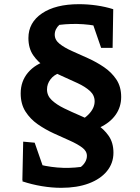

<svg xmlns="http://www.w3.org/2000/svg" viewBox="-20 -696 668 919"><path d="M273 203Q228 203 180 195Q132 187 87 172L140 84Q255 118 367 103Q380 93 388 79Q396 65 396 50Q396 27 373 10Q350 -7 314 -23Q278 -39 237.5 -57.5Q197 -76 161 -101Q125 -126 102 -162Q79 -198 79 -249Q79 -307 114 -348.5Q149 -390 212 -408L266 -347Q238 -338 221.5 -316Q205 -294 205 -268Q205 -238 228 -216.5Q251 -195 287 -177.5Q323 -160 364 -142.5Q405 -125 441 -102Q477 -79 500 -46Q523 -13 523 35Q523 85 492 123Q461 161 405 182Q349 203 273 203ZM211 174 87 168 91 -18 146 -13ZM343 -58 329 -107Q374 -118 403.5 -148Q433 -178 433 -211Q433 -240 410.5 -260.5Q388 -281 351.5 -298Q315 -315 274.5 -333Q234 -351 198 -374.5Q162 -398 139 -431.5Q116 -465 116 -514Q116 -588 181 -632Q246 -676 358 -676Q400 -676 442 -670Q484 -664 522 -652L491 -560Q436 -576 379 -580Q322 -584 264 -577Q254 -568 248 -556Q242 -544 242 -530Q242 -505 265 -486.5Q288 -468 324 -452Q360 -436 401 -417.5Q442 -399 478 -374.5Q514 -350 537 -315.5Q560 -281 560 -232Q560 -184 533.5 -146.5Q507 -109 458 -86Q409 -63 343 -58ZM464 -467 399 -655 522 -652 519 -467Z"/></svg>

Font: Piazzolla Thin ExtraBold
Style: Regular
Weight: 800
Version: Version 2.005